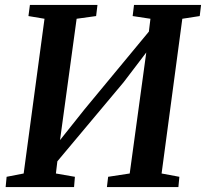

<svg xmlns="http://www.w3.org/2000/svg" viewBox="-20 -763 840 783"><path d="M3 0 7 -42 76.5 -55.5 161.5 -686.5 96 -697.5 102 -743H377.5L372 -697.5L292.5 -686.5L218 -142L194 -153L325 -317.5L621 -675L580.5 -579.5L593.5 -686.5L521 -697.5L526.5 -743H800L794.5 -697.5L723.5 -686.5L639 -55.5L711.5 -42L707.5 0H416L421 -42L509 -55.5L583 -596.5L607 -589L484 -427.5L179 -63.5L217.5 -135L208 -55.5L285.5 -42L282 0Z"/></svg>

Font: Merriweather 28pt SemiBold
Style: Italic
Weight: 600
Italic angle: -7.8°
Version: Version 2.101